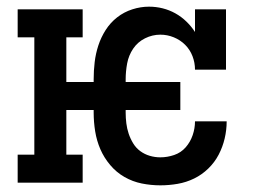

<svg xmlns="http://www.w3.org/2000/svg" viewBox="-20 -548 790 576"><path d="M461 8Q433 8 405.5 2.5Q378 -3 353.5 -17Q329 -31 310.5 -53Q292 -75 281 -100.5Q270 -126 265.5 -154Q261 -182 261 -210V-218H179V-84H228V0H33V-84H83V-436H33V-520H228V-436H179V-302H261V-310Q261 -336 264 -361.5Q267 -387 275 -411.5Q283 -436 297 -458Q311 -480 331.5 -496Q352 -512 377 -520Q402 -528 427 -528Q448 -528 468 -523Q488 -518 506 -508Q524 -498 539 -483.5Q554 -469 565 -452V-520H658V-339H565Q565 -360 557.5 -379.5Q550 -399 535.5 -413.5Q521 -428 501.5 -436Q482 -444 461 -444Q437 -444 415 -433Q393 -422 379.5 -402Q366 -382 361.5 -358Q357 -334 357 -310V-302H521V-218H357V-210Q357 -194 359 -178Q361 -162 366 -147Q371 -132 379.5 -118Q388 -104 401 -94.5Q414 -85 429.5 -80.5Q445 -76 461 -76Q482 -76 502.5 -83Q523 -90 537 -106Q551 -122 558 -142.5Q565 -163 565 -184H660Q660 -158 654 -132.5Q648 -107 636 -84Q624 -61 605 -42.5Q586 -24 562.5 -12.5Q539 -1 513 3.5Q487 8 461 8Z"/></svg>

Font: Iosevka Etoile Medium
Style: Regular
Weight: 500
Designer: Belleve Invis
Foundry: Belleve Invis
Version: Version 22.1.2; ttfautohint (v1.8.4)